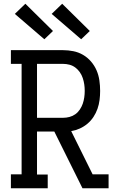

<svg xmlns="http://www.w3.org/2000/svg" viewBox="-20 -1002 640 1022"><path d="M38 0V-74H95V-662H38V-735H316Q343 -735 370.5 -729.5Q398 -724 422 -710Q446 -696 464.5 -674.5Q483 -653 494 -627.5Q505 -602 509 -574Q513 -546 513 -518Q513 -494 510 -470Q507 -446 499 -423Q491 -400 477.5 -379.5Q464 -359 445.5 -343.5Q427 -328 405 -318Q383 -308 359 -304L473 -74H558V0H419L343 -153L269 -302H177V-73H234V0ZM177 -375H316Q333 -375 350 -379.5Q367 -384 381 -394Q395 -404 405 -419Q415 -434 420.5 -450Q426 -466 428.5 -483.5Q431 -501 431 -518Q431 -536 428.5 -553Q426 -570 420.5 -586.5Q415 -603 405 -617.5Q395 -632 381 -642.5Q367 -653 350 -657.5Q333 -662 316 -662H177ZM412 -793 255 -928 311 -982 458 -837ZM216 -793 59 -928 115 -982 262 -837Z"/></svg>

Font: Iosevka Plex Etoile
Style: Regular
Weight: 400
Designer: Belleve Invis
Foundry: Belleve Invis
Version: Version 25.1.1; ttfautohint (v1.8.4)